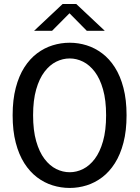

<svg xmlns="http://www.w3.org/2000/svg" viewBox="-20 -917 690 948"><path d="M324.1 11Q281 11 239.8 -1.8Q198.5 -14.6 162.9 -41.6Q127.2 -68.7 100.1 -111.1Q73.1 -153.5 57.8 -212.3Q42.4 -271.1 42.4 -348Q42.4 -424.4 57.8 -483.2Q73.1 -542 100.1 -584.3Q127.2 -626.6 162.9 -653.5Q198.5 -680.4 239.8 -693.2Q281 -706 324.1 -706Q367.1 -706 407.9 -693.2Q448.8 -680.4 484.5 -653.5Q520.3 -626.6 547.2 -584.3Q574.2 -542 589.5 -483.2Q604.9 -424.4 604.9 -348Q604.9 -271.1 589.5 -212.3Q574.2 -153.5 547.2 -111.1Q520.3 -68.7 484.5 -41.6Q448.8 -14.6 407.9 -1.8Q367.1 11 324.1 11ZM324.1 -66.6Q358 -66.6 390.1 -82.5Q422.1 -98.5 447.9 -132.4Q473.6 -166.4 488.7 -219.8Q503.9 -273.1 503.9 -348Q503.9 -422.4 488.7 -475.6Q473.6 -528.9 447.9 -562.7Q422.1 -596.5 390.1 -612.5Q358 -628.4 324.1 -628.4Q290 -628.4 257.7 -612.5Q225.4 -596.5 199.7 -562.7Q173.9 -528.9 158.7 -475.6Q143.4 -422.4 143.4 -348Q143.4 -273.1 158.7 -219.8Q173.9 -166.4 199.7 -132.4Q225.4 -98.5 257.7 -82.5Q290 -66.6 324.1 -66.6ZM148.3 -764.9 289 -897.1H356.7L497.4 -764.9H408.6L323.1 -851.5L237.1 -764.9Z"/></svg>

Font: Trispace Thin
Style: Regular
Weight: 100
Designer: Tyler Finck
Foundry: Etcetera Type Company
Version: Version 1.210